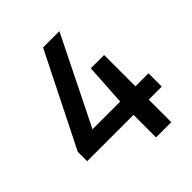

<svg xmlns="http://www.w3.org/2000/svg" viewBox="-205 -865 990 990"><g transform="rotate(-45 290.0 -370.0)"><path d="M20 -164.5V-233L274 -740H393L156 -261.5H358L372 -490H469V-261.5H564V-164.5H469V0H358V-164.5Z"/></g></svg>

Font: Encode Sans Semi Condensed SemiBold
Style: Regular
Weight: 600
Width: 4
Designer: Multiple Designers
Foundry: Impallari Type
Version: Version 3.000; ttfautohint (v1.8.3) -l 8 -r 50 -G 200 -x 14 